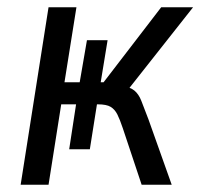

<svg xmlns="http://www.w3.org/2000/svg" viewBox="-20 -510 553 530"><path d="M37 0 114 -490H191L158 -283H200L220 -399H277L258 -283H266L425 -490H513L326 -253L311 -275Q339 -270 351 -260Q363 -250 370 -232Q377 -214 390 -180L454 0H371L319 -156Q311 -180 304 -194Q297 -208 285.5 -215Q274 -222 250 -222H236L250 -237L228 -98H171L190 -222H149L114 0Z"/></svg>

Font: Nunito Sans 10pt Condensed
Style: Italic
Weight: 400
Width: 3
Italic angle: -9°
Designer: Vernon Adams
Foundry: Vernon Adams
Version: Version 3.101;gftools[0.9.27]